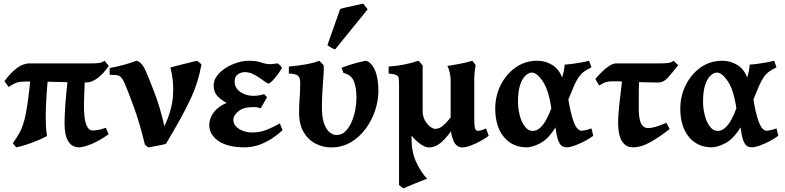

<svg xmlns="http://www.w3.org/2000/svg" viewBox="-20 -808 4385 1072"><path d="M462.9 -347.7Q406.2 -347.7 354 -349.1Q301.8 -350.6 247.1 -351.8Q192.4 -353 127.9 -353Q97.2 -353 76.4 -347.4Q55.7 -341.8 28.3 -322.3L4.9 -354.5Q36.6 -399.4 72.8 -426.8Q108.9 -454.1 145 -454.1Q256.3 -454.1 341.8 -454.1Q427.2 -454.1 493.2 -454.1Q513.7 -454.1 531.2 -456.1Q548.8 -458 564 -468.8L587.4 -439.9Q558.6 -397.9 525.9 -372.8Q493.2 -347.7 462.9 -347.7ZM422.9 14.6Q340.3 14.6 340.3 -120.6Q340.3 -154.8 344.7 -221.2Q349.1 -287.6 358.4 -366.2L454.1 -371.6Q452.1 -324.7 450.4 -284.4Q448.7 -244.1 448.7 -223.1Q448.7 -145 461.4 -112.3Q474.1 -79.6 496.6 -79.6Q511.2 -79.6 528.3 -82.5Q545.4 -85.4 570.8 -94.7L586.4 -58.6Q532.7 -20.5 488.5 -2.9Q444.3 14.6 422.9 14.6ZM235.4 -161.1Q235.4 -126.5 236.6 -101.1Q237.8 -75.7 242.7 -48.8Q224.1 -38.1 192.9 -24.9Q161.6 -11.7 128.2 -0.7Q94.7 10.3 70.3 14.6Q67.9 11.2 59.6 1.7Q51.3 -7.8 51.3 -7.8Q72.3 -37.1 87.2 -63.5Q102.1 -89.8 113 -127.2Q124 -164.6 133.1 -225.1Q142.1 -285.6 151.4 -383.3Q156.7 -385.7 172.6 -387.7Q188.5 -389.6 206.3 -391.4Q224.1 -393.1 237.1 -394Q250 -395 250 -395Q243.2 -331.5 239.3 -267.6Q235.4 -203.6 235.4 -161.1Z M1105 -448.7Q1096.2 -398.9 1081.5 -352.1Q1066.9 -305.2 1043.5 -254.6Q1020 -204.1 986.6 -143.6Q953.1 -83 907.2 -5.9Q902.3 -2.9 880.9 1.5Q859.4 5.9 837.6 9.5Q815.9 13.2 808.6 15.1L789.1 0Q759.8 -121.6 727.5 -209.7Q695.3 -297.9 675.8 -343.3Q661.1 -377.4 644.5 -384.8Q637.2 -388.2 624.8 -389.2Q612.3 -390.1 602.3 -390.1Q592.3 -390.1 592.3 -390.1V-428.2Q612.8 -431.6 641.4 -438.5Q669.9 -445.3 697 -453.6Q724.1 -461.9 740.2 -468.8Q751.5 -468.8 766.4 -454.8Q781.2 -440.9 796.4 -405.8Q812.5 -368.2 843 -289.1Q873.5 -210 897.9 -103.5Q939.9 -191.4 945.8 -272.9Q951.7 -354.5 931.6 -431.2Q942.9 -434.6 963.4 -439.9Q983.9 -445.3 1007.1 -450.9Q1030.3 -456.5 1050 -461.4Q1069.8 -466.3 1079.6 -468.8Q1083.5 -466.3 1093 -458.7Q1102.5 -451.2 1105 -448.7Z M1554.7 -429.2Q1542.5 -407.7 1526.9 -387.5Q1511.2 -367.2 1498.5 -354.5Q1485.8 -341.8 1481 -341.8Q1473.6 -341.8 1460.2 -351.3Q1446.8 -360.8 1428.7 -373.5Q1410.6 -386.2 1389.9 -395.8Q1369.1 -405.3 1347.7 -405.3Q1326.7 -405.3 1308.3 -393.3Q1290 -381.3 1290 -353.5Q1290 -316.4 1321.5 -294.7Q1353 -272.9 1395.5 -272.9Q1416 -272.9 1428.2 -275.9Q1440.4 -278.8 1455.1 -282.2L1471.2 -265.1L1435.5 -203.1Q1421.9 -208 1415.8 -209Q1409.7 -210 1394 -210Q1337.9 -210 1310.3 -186Q1282.7 -162.1 1282.7 -140.1Q1282.7 -117.7 1298.3 -101.6Q1314 -85.4 1338.1 -76.9Q1362.3 -68.4 1386.7 -68.4Q1428.2 -68.4 1461.7 -80.6Q1495.1 -92.8 1542.5 -118.7L1557.6 -81.1Q1537.1 -61.5 1505.1 -39.3Q1473.1 -17.1 1432.4 -1.2Q1391.6 14.6 1343.8 14.6Q1251.5 14.6 1200 -20.8Q1148.4 -56.2 1148.4 -109.4Q1148.4 -148.4 1174.6 -182.1Q1200.7 -215.8 1245.6 -233.4Q1212.9 -250.5 1192.9 -272.7Q1172.9 -294.9 1172.9 -330.6Q1172.9 -359.9 1191.9 -385Q1210.9 -410.2 1241 -429Q1271 -447.8 1304.9 -458.3Q1338.9 -468.8 1368.2 -468.8Q1411.6 -468.8 1438 -459.2Q1464.4 -449.7 1491.2 -449.7Q1495.1 -449.7 1510.3 -451.7Q1525.4 -453.6 1529.3 -454.1Q1534.7 -452.1 1543.2 -443.4Q1551.8 -434.6 1554.7 -429.2Z M1828.1 15.1Q1784.7 15.1 1743.7 -5.1Q1702.6 -25.4 1676.3 -68.4Q1649.9 -111.3 1649.9 -180.2Q1649.9 -214.8 1651.6 -238.8Q1653.3 -262.7 1654.8 -287.4Q1656.2 -312 1656.2 -347.7Q1656.2 -373.5 1644 -384.8Q1631.8 -396 1592.8 -397.5V-436.5Q1615.2 -438.5 1646.5 -442.4Q1677.7 -446.3 1709 -452.9Q1740.2 -459.5 1762.2 -468.8L1786.6 -444.8Q1789.1 -428.2 1786.6 -392.8Q1784.2 -357.4 1780.8 -310.1Q1777.3 -262.7 1777.3 -209Q1777.3 -151.4 1789.8 -117.4Q1802.2 -83.5 1821 -68.8Q1839.8 -54.2 1858.9 -54.2Q1888.2 -54.2 1909.2 -75.2Q1930.2 -96.2 1943.8 -128.7Q1957.5 -161.1 1963.9 -196.5Q1970.2 -231.9 1970.2 -260.3Q1970.2 -319.8 1955.6 -355Q1940.9 -390.1 1897.5 -400.9L1887.2 -429.2Q1899.4 -434.6 1924.3 -442.9Q1949.2 -451.2 1976.8 -458.5Q2004.4 -465.8 2023.9 -468.8Q2055.2 -459 2074.2 -414.1Q2093.3 -369.1 2092.8 -296.4Q2092.3 -245.1 2074.2 -190.7Q2056.2 -136.2 2022 -89.6Q1987.8 -43 1939 -13.9Q1890.1 15.1 1828.1 15.1ZM1851.1 -532.2Q1843.3 -534.2 1829.8 -541.5Q1816.4 -548.8 1808.1 -556.2L1879.4 -757.8Q1890.1 -761.7 1916 -767.6Q1941.9 -773.4 1968.8 -779.1Q1995.6 -784.7 2007.8 -787.6L2032.7 -755.9Z M2708.5 -49.8Q2689.5 -35.2 2661.9 -20Q2634.3 -4.9 2606.9 5.1Q2579.6 15.1 2561 15.1Q2528.3 15.1 2512.2 -21.5Q2496.1 -58.1 2496.1 -105.5Q2496.1 -109.9 2496.1 -135.7Q2496.1 -161.6 2496.1 -198.2Q2496.1 -234.9 2496.1 -271.5Q2496.1 -308.1 2496.1 -334.2Q2496.1 -360.4 2496.1 -365.2Q2496.1 -380.9 2490.2 -405.5Q2484.4 -430.2 2477.5 -439.5Q2506.3 -443.8 2546.9 -451.7Q2587.4 -459.5 2617.2 -468.8L2635.7 -444.8Q2633.8 -432.6 2631.3 -416.7Q2628.9 -400.9 2627.9 -370.6Q2627.9 -367.2 2627.9 -345.7Q2627.9 -324.2 2627.9 -293.9Q2627.9 -263.7 2627.9 -232.9Q2627.9 -202.1 2627.9 -179.2Q2627.9 -156.2 2627.9 -150.4Q2627.9 -105 2632.3 -91.3Q2636.7 -77.6 2647 -77.6Q2657.7 -77.6 2667.7 -80.6Q2677.7 -83.5 2693.8 -91.3ZM2525.9 -114.3Q2478.5 -43.5 2445.1 -14.2Q2411.6 15.1 2374 15.1Q2353.5 15.1 2325.4 -5.1Q2297.4 -25.4 2270.5 -59.8Q2243.7 -94.2 2225.8 -137.2Q2208 -180.2 2208 -225.6Q2208 -229.5 2208 -245.4Q2208 -261.2 2208 -280.5Q2208 -299.8 2208 -315.2Q2208 -330.6 2208 -332.5Q2208 -357.9 2206.3 -370.6Q2204.6 -383.3 2192.6 -388.9Q2180.7 -394.5 2149.9 -397.5V-436.5Q2195.3 -439.5 2235.8 -447.5Q2276.4 -455.6 2316.4 -468.8Q2316.9 -468.8 2326.4 -458.5Q2335.9 -448.2 2339.8 -442.9Q2339.8 -441.9 2339.8 -416.5Q2339.8 -391.1 2339.8 -354Q2339.8 -316.9 2339.8 -279.5Q2339.8 -242.2 2339.8 -216.3Q2339.8 -190.4 2339.8 -188.5Q2339.8 -157.7 2352.8 -135.3Q2365.7 -112.8 2382.3 -100.6Q2398.9 -88.4 2409.7 -88.4Q2422.4 -88.4 2436 -94.7Q2449.7 -101.1 2469.5 -121.3Q2489.3 -141.6 2518.6 -182.1ZM2277.8 -224.1Q2277.8 -179.7 2277.8 -137Q2277.8 -94.2 2277.8 -37.1Q2277.8 45.4 2306.2 102.3Q2334.5 159.2 2364.7 189.9Q2357.4 192.4 2338.4 200Q2319.3 207.5 2296.9 216.6Q2274.4 225.6 2256.1 233.4Q2237.8 241.2 2231.9 244.1L2208 225.1Q2208 222.2 2208 193.8Q2208 165.5 2208 121.1Q2208 76.7 2208 23.4Q2208 -29.8 2208 -83.5Q2208 -137.2 2208 -183.8Q2208 -230.5 2208 -261.7Q2208 -293 2208 -300.3Q2208 -300.3 2218 -292.2Q2228 -284.2 2241.5 -272Q2254.9 -259.8 2265.6 -246.8Q2276.4 -233.9 2277.8 -224.1Z M2921.4 14.6Q2840.8 14.6 2793 -43.7Q2745.1 -102.1 2745.1 -201.2Q2745.1 -272 2775.4 -332.8Q2805.7 -393.6 2858.6 -431.2Q2911.6 -468.8 2979.5 -468.8Q3024.4 -468.8 3062.3 -446Q3100.1 -423.3 3118.7 -375.5Q3124 -392.6 3127.2 -407.5Q3130.4 -422.4 3132.8 -447.3Q3147 -447.8 3173.3 -451.2Q3199.7 -454.6 3226.6 -459.5Q3253.4 -464.4 3268.6 -468.8Q3271 -463.9 3275.9 -450.4Q3280.8 -437 3282.2 -432.1Q3256.3 -419.9 3239.7 -407.2Q3223.1 -394.5 3210.4 -376.2Q3197.8 -357.9 3184.8 -328.4Q3171.9 -298.8 3153.3 -252.4Q3166 -178.2 3178.7 -140.6Q3191.4 -103 3203.6 -90.6Q3215.8 -78.1 3226.1 -78.1Q3233.9 -78.1 3249.3 -81.3Q3264.6 -84.5 3282.2 -91.3Q3283.2 -86.9 3286.9 -72.3Q3290.5 -57.6 3292.5 -49.8Q3270 -33.2 3241.7 -18.6Q3213.4 -3.9 3187.3 5.4Q3161.1 14.6 3145 14.6Q3131.8 14.6 3119.9 8.8Q3107.9 2.9 3098.1 -20.5Q3088.4 -43.9 3081.5 -96.7Q3041 -31.2 2996.3 -8.3Q2951.7 14.6 2921.4 14.6ZM2954.1 -77.1Q2977.1 -77.1 2996.3 -95Q3015.6 -112.8 3031 -141.6Q3046.4 -170.4 3058.1 -203.1Q3043.9 -303.7 3011 -353.3Q2978 -402.8 2949.2 -402.8Q2932.1 -402.8 2914.1 -386.2Q2896 -369.6 2884 -334Q2872.1 -298.3 2872.1 -240.7Q2872.1 -202.1 2881.8 -164.3Q2891.6 -126.5 2910.2 -101.8Q2928.7 -77.1 2954.1 -77.1Z M3766.6 -444.3Q3729.5 -396.5 3706.5 -371.8Q3683.6 -347.2 3654.3 -347.2Q3611.3 -347.2 3566.7 -348.9Q3522 -350.6 3483.2 -352.3Q3444.3 -354 3418.5 -354H3393.6Q3380.9 -354 3365.2 -350.1Q3349.6 -346.2 3325.2 -330.6L3304.2 -367.2Q3319.8 -386.2 3340.1 -406.2Q3360.4 -426.3 3381.8 -440.2Q3403.3 -454.1 3421.4 -454.1Q3462.4 -454.1 3509.8 -454.1Q3557.1 -454.1 3599.9 -454.1Q3642.6 -454.1 3669.4 -454.1Q3693.8 -454.1 3711.9 -456.8Q3730 -459.5 3740.7 -468.8ZM3718.8 -87.4Q3667 -46.4 3614 -15.9Q3561 14.6 3515.1 14.6Q3483.4 14.6 3464.8 -3.9Q3446.3 -22.5 3438.7 -53.5Q3431.2 -84.5 3431.2 -121.1Q3431.2 -173.8 3441.4 -256.1Q3451.7 -338.4 3460.4 -429.2L3551.3 -426.3Q3546.9 -348.1 3546.6 -295.2Q3546.4 -242.2 3546.4 -201.7Q3546.4 -144.5 3559.3 -118.7Q3572.3 -92.8 3598.6 -92.8Q3613.3 -92.8 3635.5 -98.4Q3657.7 -104 3700.7 -122.1Z M3954.6 14.6Q3874 14.6 3826.2 -43.7Q3778.3 -102.1 3778.3 -201.2Q3778.3 -272 3808.6 -332.8Q3838.9 -393.6 3891.8 -431.2Q3944.8 -468.8 4012.7 -468.8Q4057.6 -468.8 4095.5 -446Q4133.3 -423.3 4151.9 -375.5Q4157.2 -392.6 4160.4 -407.5Q4163.6 -422.4 4166 -447.3Q4180.2 -447.8 4206.5 -451.2Q4232.9 -454.6 4259.8 -459.5Q4286.6 -464.4 4301.8 -468.8Q4304.2 -463.9 4309.1 -450.4Q4314 -437 4315.4 -432.1Q4289.6 -419.9 4272.9 -407.2Q4256.3 -394.5 4243.7 -376.2Q4231 -357.9 4218 -328.4Q4205.1 -298.8 4186.5 -252.4Q4199.2 -178.2 4211.9 -140.6Q4224.6 -103 4236.8 -90.6Q4249 -78.1 4259.3 -78.1Q4267.1 -78.1 4282.5 -81.3Q4297.9 -84.5 4315.4 -91.3Q4316.4 -86.9 4320.1 -72.3Q4323.7 -57.6 4325.7 -49.8Q4303.2 -33.2 4274.9 -18.6Q4246.6 -3.9 4220.5 5.4Q4194.3 14.6 4178.2 14.6Q4165 14.6 4153.1 8.8Q4141.1 2.9 4131.3 -20.5Q4121.6 -43.9 4114.7 -96.7Q4074.2 -31.2 4029.5 -8.3Q3984.9 14.6 3954.6 14.6ZM3987.3 -77.1Q4010.3 -77.1 4029.5 -95Q4048.8 -112.8 4064.2 -141.6Q4079.6 -170.4 4091.3 -203.1Q4077.1 -303.7 4044.2 -353.3Q4011.2 -402.8 3982.4 -402.8Q3965.3 -402.8 3947.3 -386.2Q3929.2 -369.6 3917.2 -334Q3905.3 -298.3 3905.3 -240.7Q3905.3 -202.1 3915 -164.3Q3924.8 -126.5 3943.4 -101.8Q3961.9 -77.1 3987.3 -77.1Z"/></svg>

Font: Gentium Book Plus
Style: Bold
Weight: 700
Designer: Victor Gaultney, Annie Olsen, Iska Routamaa, Becca Hirsbrunner
Foundry: SIL International
Version: Version 6.101